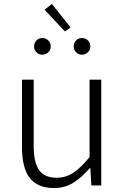

<svg xmlns="http://www.w3.org/2000/svg" viewBox="-20 -936 629 969"><path d="M91 -193V-534H150V-200Q150 -116 177.5 -77.5Q205 -39 266 -39Q311 -39 348.5 -63Q386 -87 432 -143V-534H491V0H441L436 -88H434Q390 -38 348 -12.5Q306 13 253 13Q170 13 130.5 -37.5Q91 -88 91 -193ZM152 -701Q152 -720 164 -732Q176 -744 193 -744Q211 -744 223.5 -732Q236 -720 236 -701Q236 -684 223.5 -672Q211 -660 193 -660Q176 -660 164 -672Q152 -684 152 -701ZM205 -887 242 -916 336 -798 308 -777ZM352 -701Q352 -720 364 -732Q376 -744 394 -744Q412 -744 424 -732Q436 -720 436 -701Q436 -684 423.5 -672Q411 -660 394 -660Q376 -660 364 -672Q352 -684 352 -701Z"/></svg>

Font: Merged Yaku Han JP Light
Style: Regular
Weight: 300
Designer: Ryoko NISHIZUKA 西塚涼子 (kana, bopomofo & ideographs); Paul D. Hunt (Latin, Greek & Cyrillic); Sandoll Communications 산돌커뮤니
Foundry: Adobe
Version: Version 2.004